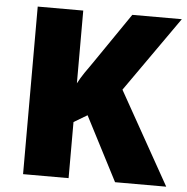

<svg xmlns="http://www.w3.org/2000/svg" viewBox="-51 -764 794 815"><g transform="rotate(5 345.5 -357.0)"><path d="M687 0 466 -394 691 -714H480L330 -495C310 -467 287 -435 271 -404V-714H77V0H271V-239L328 -273L469 0Z"/></g></svg>

Font: Noto Sans Gurmukhi Black
Style: Regular
Weight: 900
Designer: Jelle Bosma - Monotype Design Team
Foundry: Monotype Imaging Inc.
Version: Version 2.004